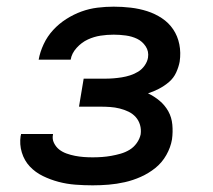

<svg xmlns="http://www.w3.org/2000/svg" viewBox="-20 -548 640 576"><path d="M258 8Q232 8 206 6Q180 4 155.5 -2.5Q131 -9 108.5 -20Q86 -31 69.5 -48.5Q53 -66 45.5 -90.5Q38 -115 42 -141Q43 -142 43 -143.5Q43 -145 43 -146H139Q139 -146 139 -145.5Q139 -145 139 -145Q136 -131 142 -119Q148 -107 157.5 -99.5Q167 -92 179.5 -87.5Q192 -83 205 -80.5Q218 -78 231 -77Q244 -76 258 -76Q272 -76 286 -77Q300 -78 314 -80.5Q328 -83 342 -87Q356 -91 368.5 -98.5Q381 -106 390 -118.5Q399 -131 402 -145Q404 -160 400 -173.5Q396 -187 387 -197Q378 -207 365.5 -213Q353 -219 339 -222.5Q325 -226 310.5 -227Q296 -228 282 -228H217L231 -312H295Q308 -312 320.5 -313Q333 -314 345.5 -316Q358 -318 370.5 -322Q383 -326 394.5 -333Q406 -340 414 -351.5Q422 -363 424 -375Q427 -394 417 -409Q407 -424 391.5 -431.5Q376 -439 357.5 -441.5Q339 -444 321 -444Q301 -444 281.5 -441Q262 -438 243.5 -429.5Q225 -421 210 -404.5Q195 -388 192 -369H96Q100 -392 111 -415.5Q122 -439 139.5 -458Q157 -477 179 -491Q201 -505 224.5 -513.5Q248 -522 272.5 -525Q297 -528 321 -528Q347 -528 372.5 -525Q398 -522 421.5 -514.5Q445 -507 465.5 -493.5Q486 -480 499.5 -460Q513 -440 518 -415Q523 -390 519 -363Q516 -347 508.5 -330.5Q501 -314 487 -302Q473 -290 456.5 -281.5Q440 -273 424 -268Q443 -259 459 -245.5Q475 -232 485 -214Q495 -196 497 -174Q499 -152 496 -130Q492 -106 479 -83Q466 -60 446 -44Q426 -28 402.5 -17.5Q379 -7 354.5 -1.5Q330 4 306 6Q282 8 258 8Z"/></svg>

Font: Iosevka SS04 Medium Extended
Style: Italic
Weight: 500
Width: 7
Italic angle: -9°
Monospace: yes
Designer: Belleve Invis
Foundry: Belleve Invis
Version: Version 19.0.0; ttfautohint (v1.8.4)